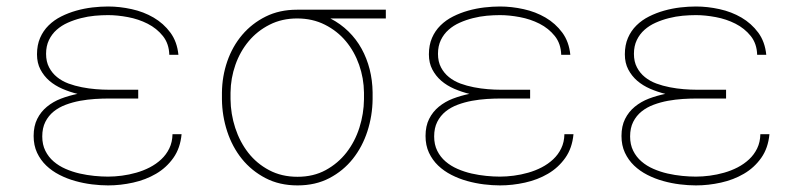

<svg xmlns="http://www.w3.org/2000/svg" viewBox="-20 -558 2440 588"><path d="M83 -141.6Q83 -171.9 94 -193.8Q105 -215.8 123.8 -231.2Q142.6 -246.6 166.7 -255.9Q190.9 -265.1 217.3 -270.5Q193.4 -276.4 170.9 -286.1Q148.4 -295.9 131.3 -310.5Q114.3 -325.2 103.8 -345.2Q93.3 -365.2 93.3 -391.6Q93.3 -419.9 102.8 -441.9Q112.3 -463.9 128.9 -480.2Q145.5 -496.6 167.5 -507.6Q189.5 -518.6 213.6 -525.4Q237.8 -532.2 262.9 -535.2Q288.1 -538.1 311 -538.1Q346.7 -538.1 383.3 -530Q419.9 -522 450.4 -504.2Q481 -486.3 501.7 -458.3Q522.5 -430.2 526.4 -390.1H498.5Q497.6 -424.3 478.8 -447.8Q460 -471.2 432.1 -485.4Q404.3 -499.5 371.8 -505.6Q339.4 -511.7 311 -511.7Q292 -511.7 270.5 -509.8Q249 -507.8 228 -502.4Q207 -497.1 187.7 -488.5Q168.5 -480 153.6 -466.8Q138.7 -453.6 129.9 -435.3Q121.1 -417 121.1 -393.1Q121.1 -369.1 130.4 -351.6Q139.6 -334 154.8 -321.8Q169.9 -309.6 189.7 -302.2Q209.5 -294.9 231 -290.8Q252.4 -286.6 273.7 -284.9Q294.9 -283.2 313 -283.2H403.3V-256.3H313Q293.5 -256.3 270.8 -254.9Q248 -253.4 225.3 -249.3Q202.6 -245.1 181.6 -237.3Q160.6 -229.5 144.5 -216.6Q128.4 -203.6 118.9 -184.8Q109.4 -166 109.4 -140.1Q109.4 -115.2 118.9 -96.2Q128.4 -77.1 144.3 -63.5Q160.2 -49.8 180.9 -40.8Q201.7 -31.7 224.1 -26.6Q246.6 -21.5 269 -19.3Q291.5 -17.1 311 -17.1Q331.1 -17.1 353.3 -20Q375.5 -22.9 397.2 -29.1Q418.9 -35.2 438.7 -45.4Q458.5 -55.7 473.9 -70.1Q489.3 -84.5 498.5 -103.5Q507.8 -122.6 508.3 -147H536.1Q532.2 -104.5 511 -74.5Q489.7 -44.4 458 -25.9Q426.3 -7.3 387.7 1.2Q349.1 9.8 311 9.8Q287.6 9.8 261.7 6.6Q235.8 3.4 210.4 -3.7Q185.1 -10.7 162.1 -22.5Q139.2 -34.2 121.6 -51Q104 -67.9 93.5 -90.3Q83 -112.8 83 -141.6Z M1161.6 -501.5H991.7Q1022.9 -485.4 1047.1 -461.7Q1071.3 -438 1087.4 -408.7Q1103.5 -379.4 1112.1 -345.7Q1120.6 -312 1121.1 -275.4V-254.4Q1120.6 -203.6 1105.2 -156Q1089.8 -108.4 1060.5 -71.5Q1031.2 -34.7 988.8 -12.5Q946.3 9.8 891.1 9.8Q835.9 9.8 793.2 -12.5Q750.5 -34.7 720.9 -71.3Q691.4 -107.9 675.8 -155.5Q660.2 -203.1 659.7 -253.9V-274.4Q660.2 -324.2 676 -370.1Q691.9 -416 721.7 -451.2Q751.5 -486.3 793.7 -507.3Q835.9 -528.3 889.6 -528.3H1161.6ZM686 -253.9Q686.5 -209 700.4 -166.3Q714.4 -123.5 740.2 -90.3Q766.1 -57.1 804.2 -36.9Q842.3 -16.6 891.1 -16.6Q939.9 -16.6 977.5 -37.1Q1015.1 -57.6 1041 -90.8Q1066.9 -124 1080.6 -166.7Q1094.2 -209.5 1094.7 -253.9V-274.4Q1094.2 -318.4 1079.8 -359.4Q1065.4 -400.4 1039.1 -431.9Q1012.7 -463.4 974.9 -482.4Q937 -501.5 890.1 -501.5Q843.3 -501.5 805.7 -482.4Q768.1 -463.4 741.7 -431.9Q715.3 -400.4 700.9 -359.4Q686.5 -318.4 686 -274.4Z M1283.2 -141.6Q1283.2 -171.9 1294.2 -193.8Q1305.2 -215.8 1324 -231.2Q1342.8 -246.6 1366.9 -255.9Q1391.1 -265.1 1417.5 -270.5Q1393.6 -276.4 1371.1 -286.1Q1348.6 -295.9 1331.5 -310.5Q1314.5 -325.2 1304 -345.2Q1293.5 -365.2 1293.5 -391.6Q1293.5 -419.9 1303 -441.9Q1312.5 -463.9 1329.1 -480.2Q1345.7 -496.6 1367.7 -507.6Q1389.6 -518.6 1413.8 -525.4Q1438 -532.2 1463.1 -535.2Q1488.3 -538.1 1511.2 -538.1Q1546.9 -538.1 1583.5 -530Q1620.1 -522 1650.6 -504.2Q1681.2 -486.3 1701.9 -458.3Q1722.7 -430.2 1726.6 -390.1H1698.7Q1697.8 -424.3 1679 -447.8Q1660.2 -471.2 1632.3 -485.4Q1604.5 -499.5 1572 -505.6Q1539.6 -511.7 1511.2 -511.7Q1492.2 -511.7 1470.7 -509.8Q1449.2 -507.8 1428.2 -502.4Q1407.2 -497.1 1387.9 -488.5Q1368.7 -480 1353.8 -466.8Q1338.9 -453.6 1330.1 -435.3Q1321.3 -417 1321.3 -393.1Q1321.3 -369.1 1330.6 -351.6Q1339.8 -334 1355 -321.8Q1370.1 -309.6 1389.9 -302.2Q1409.7 -294.9 1431.2 -290.8Q1452.6 -286.6 1473.9 -284.9Q1495.1 -283.2 1513.2 -283.2H1603.5V-256.3H1513.2Q1493.7 -256.3 1470.9 -254.9Q1448.2 -253.4 1425.5 -249.3Q1402.8 -245.1 1381.8 -237.3Q1360.8 -229.5 1344.7 -216.6Q1328.6 -203.6 1319.1 -184.8Q1309.6 -166 1309.6 -140.1Q1309.6 -115.2 1319.1 -96.2Q1328.6 -77.1 1344.5 -63.5Q1360.4 -49.8 1381.1 -40.8Q1401.9 -31.7 1424.3 -26.6Q1446.8 -21.5 1469.2 -19.3Q1491.7 -17.1 1511.2 -17.1Q1531.2 -17.1 1553.5 -20Q1575.7 -22.9 1597.4 -29.1Q1619.1 -35.2 1638.9 -45.4Q1658.7 -55.7 1674.1 -70.1Q1689.5 -84.5 1698.7 -103.5Q1708 -122.6 1708.5 -147H1736.3Q1732.4 -104.5 1711.2 -74.5Q1689.9 -44.4 1658.2 -25.9Q1626.5 -7.3 1587.9 1.2Q1549.3 9.8 1511.2 9.8Q1487.8 9.8 1461.9 6.6Q1436 3.4 1410.6 -3.7Q1385.3 -10.7 1362.3 -22.5Q1339.4 -34.2 1321.8 -51Q1304.2 -67.9 1293.7 -90.3Q1283.2 -112.8 1283.2 -141.6Z M1883.3 -141.6Q1883.3 -171.9 1894.3 -193.8Q1905.3 -215.8 1924.1 -231.2Q1942.9 -246.6 1967 -255.9Q1991.2 -265.1 2017.6 -270.5Q1993.7 -276.4 1971.2 -286.1Q1948.7 -295.9 1931.6 -310.5Q1914.6 -325.2 1904.1 -345.2Q1893.6 -365.2 1893.6 -391.6Q1893.6 -419.9 1903.1 -441.9Q1912.6 -463.9 1929.2 -480.2Q1945.8 -496.6 1967.8 -507.6Q1989.7 -518.6 2013.9 -525.4Q2038.1 -532.2 2063.2 -535.2Q2088.4 -538.1 2111.3 -538.1Q2147 -538.1 2183.6 -530Q2220.2 -522 2250.7 -504.2Q2281.2 -486.3 2302 -458.3Q2322.8 -430.2 2326.7 -390.1H2298.8Q2297.9 -424.3 2279.1 -447.8Q2260.3 -471.2 2232.4 -485.4Q2204.6 -499.5 2172.1 -505.6Q2139.6 -511.7 2111.3 -511.7Q2092.3 -511.7 2070.8 -509.8Q2049.3 -507.8 2028.3 -502.4Q2007.3 -497.1 1988 -488.5Q1968.8 -480 1953.9 -466.8Q1939 -453.6 1930.2 -435.3Q1921.4 -417 1921.4 -393.1Q1921.4 -369.1 1930.7 -351.6Q1939.9 -334 1955.1 -321.8Q1970.2 -309.6 1990 -302.2Q2009.8 -294.9 2031.2 -290.8Q2052.7 -286.6 2074 -284.9Q2095.2 -283.2 2113.3 -283.2H2203.6V-256.3H2113.3Q2093.8 -256.3 2071 -254.9Q2048.3 -253.4 2025.6 -249.3Q2002.9 -245.1 1981.9 -237.3Q1960.9 -229.5 1944.8 -216.6Q1928.7 -203.6 1919.2 -184.8Q1909.7 -166 1909.7 -140.1Q1909.7 -115.2 1919.2 -96.2Q1928.7 -77.1 1944.6 -63.5Q1960.4 -49.8 1981.2 -40.8Q2002 -31.7 2024.4 -26.6Q2046.9 -21.5 2069.3 -19.3Q2091.8 -17.1 2111.3 -17.1Q2131.3 -17.1 2153.6 -20Q2175.8 -22.9 2197.5 -29.1Q2219.2 -35.2 2239 -45.4Q2258.8 -55.7 2274.2 -70.1Q2289.6 -84.5 2298.8 -103.5Q2308.1 -122.6 2308.6 -147H2336.4Q2332.5 -104.5 2311.3 -74.5Q2290 -44.4 2258.3 -25.9Q2226.6 -7.3 2188 1.2Q2149.4 9.8 2111.3 9.8Q2087.9 9.8 2062 6.6Q2036.1 3.4 2010.7 -3.7Q1985.4 -10.7 1962.4 -22.5Q1939.5 -34.2 1921.9 -51Q1904.3 -67.9 1893.8 -90.3Q1883.3 -112.8 1883.3 -141.6Z"/></svg>

Font: Roboto Mono Thin
Style: Regular
Weight: 250
Designer: Google
Version: Version 2.000985; 2015; ttfautohint (v1.3)